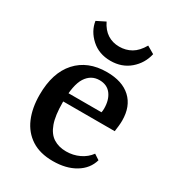

<svg xmlns="http://www.w3.org/2000/svg" viewBox="-154 -704 738 807"><g transform="rotate(30 215.0 -300.5)"><path d="M37 -204Q37 -311 90 -369.5Q143 -428 235 -428Q310 -428 351 -390Q392 -352 392 -283Q392 -272 390.5 -257Q389 -242 387 -229H105V-270H299Q300 -275 300.5 -279Q301 -283 301 -289Q301 -331 281.5 -357Q262 -383 225 -383Q184 -383 160.5 -346.5Q137 -310 137 -224Q137 -161 150.5 -123.5Q164 -86 190 -69.5Q216 -53 252 -53Q286 -53 315.5 -67Q345 -81 363 -106L389 -89Q376 -43 332 -16.5Q288 10 224 10Q161 10 119.5 -17Q78 -44 57.5 -92Q37 -140 37 -204ZM223 -476Q167 -476 129.5 -510Q92 -544 85 -590L127 -611Q143 -578 168 -562Q193 -546 225 -546Q257 -546 283 -561Q309 -576 329 -611L365 -590Q354 -541 316 -508.5Q278 -476 223 -476Z"/></g></svg>

Font: Rasa Medium
Style: Regular
Weight: 500
Designer: Anna Giedrys (Yrsa+Rasa design), David Brezina (Yrsa art-direction, Rasa art-direction, design)
Foundry: Rosetta Type Foundry
Version: Version 2.004